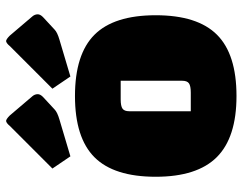

<svg xmlns="http://www.w3.org/2000/svg" viewBox="-103 -678 796 630"><g transform="rotate(-90 295.0 -363.0)"><path d="M30 0ZM30 -250Q30 -387 94 -451Q158 -515 295 -515Q432 -515 496 -451Q560 -387 560 -250Q560 -113 496 -49Q432 15 295 15Q159 15 94.5 -49.5Q30 -114 30 -250ZM306 -135Q328 -135 336.5 -141Q345 -147 345 -163V-365H284Q262 -365 253.5 -359Q245 -353 245 -337V-135ZM57 -589 197 -729Q206 -740 213 -741Q219 -741 231 -729L294 -655Q301 -647 301 -637Q301 -629 292 -620L251 -582Q242 -573 218 -566L97 -530ZM319 -589 459 -729Q468 -740 475 -741Q481 -741 493 -729L556 -655Q563 -647 563 -637Q563 -629 554 -620L513 -582Q504 -573 480 -566L359 -530Z"/></g></svg>

Font: Changa Black
Style: Regular
Weight: 900
Designer: Eduardo Rodriguez Tunni
Foundry: Eduardo Rodriguez Tunni
Version: Version 2.001; ttfautohint (v1.5.10-5e6f)